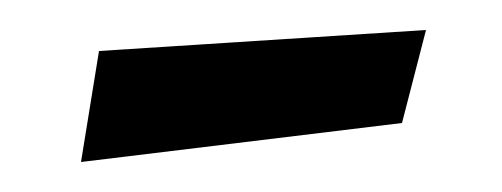

<svg xmlns="http://www.w3.org/2000/svg" viewBox="-20 -311 335 128"><path d="M248 -229 34 -203 46 -277 264 -291Z"/></svg>

Font: Poly
Style: Italic
Weight: 400
Italic angle: -10°
Designer: Nicolas Silva
Foundry: Jose Nicolas Silva Schwarzenberg
Version: Version 1.003